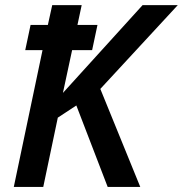

<svg xmlns="http://www.w3.org/2000/svg" viewBox="-20 -734 718 754"><path d="M530.8 0H402.8L279.8 -319.8L207 -272L149.9 0H34.2L147 -537.1H79.1L100.1 -636.2H168L185.1 -713.9H300.8L284.2 -636.2H362.8L341.8 -537.1H263.2L227.1 -369.1L540 -713.9H678.2L374 -384.8Z"/></svg>

Font: Open Sans Semibold
Style: Italic
Weight: 600
Italic angle: -12°
Foundry: Ascender Corporation
Version: Version 1.10